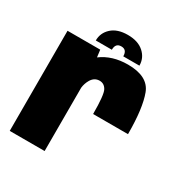

<svg xmlns="http://www.w3.org/2000/svg" viewBox="-170 -860 940 989"><g transform="rotate(30 300.0 -366.0)"><path d="M355 -290Q355 -404.5 340.5 -430Q326 -455.5 299 -455.5Q268.5 -455.5 251 -427Q237 -403.5 234 -376.5V0H26.5V-595.5H221L226.5 -552.5Q290.5 -600.5 384 -600.5Q503.5 -600.5 533 -522.2Q562.5 -444 562.5 -290ZM307 -732.5Q368 -732.5 402.5 -701.5Q437 -670.5 437 -625H341Q341 -664.5 307 -664.5Q273 -664.5 273 -625H177.5Q177.5 -670.5 211.5 -701.5Q245.5 -732.5 307 -732.5Z"/></g></svg>

Font: Anybody Black
Style: Regular
Weight: 900
Designer: Tyler Finck
Foundry: Etcetera Type Company
Version: Version 1.010; ttfautohint (v1.8.3) -l 8 -r 50 -G 200 -x 14 